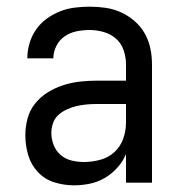

<svg xmlns="http://www.w3.org/2000/svg" viewBox="-20 -548 540 576"><path d="M202 8Q172 8 143 -1Q114 -10 93.5 -32Q73 -54 64.5 -83Q56 -112 56 -142Q56 -167 62.5 -192Q69 -217 85 -237Q101 -257 122.5 -270.5Q144 -284 168.5 -292Q193 -300 218 -303Q243 -306 269 -306H358V-355Q358 -376 351 -397Q344 -418 328 -432Q312 -446 291 -452Q270 -458 249 -458Q229 -458 209.5 -454Q190 -450 174 -439Q158 -428 149 -410Q140 -392 140 -373H62Q62 -396 68.5 -418Q75 -440 88 -459Q101 -478 119.5 -491.5Q138 -505 159 -513.5Q180 -522 203 -525Q226 -528 249 -528Q273 -528 297 -524.5Q321 -521 343 -511Q365 -501 383.5 -485Q402 -469 414 -448Q426 -427 431 -403Q436 -379 436 -355V0H358V-86Q349 -64 332.5 -45.5Q316 -27 295 -14.5Q274 -2 250 3Q226 8 202 8ZM232 -62Q256 -62 280.5 -68.5Q305 -75 323 -91.5Q341 -108 349.5 -131.5Q358 -155 358 -180V-236H269Q254 -236 238.5 -234.5Q223 -233 208.5 -229.5Q194 -226 180 -219.5Q166 -213 155 -203Q144 -193 139 -178.5Q134 -164 134 -149Q134 -131 141 -113Q148 -95 162 -83Q176 -71 194.5 -66.5Q213 -62 232 -62Z"/></svg>

Font: Iosevka Web
Style: Regular
Weight: 400
Monospace: yes
Designer: Belleve Invis
Foundry: Belleve Invis
Version: Version 28.0.3; ttfautohint (v1.8.3)